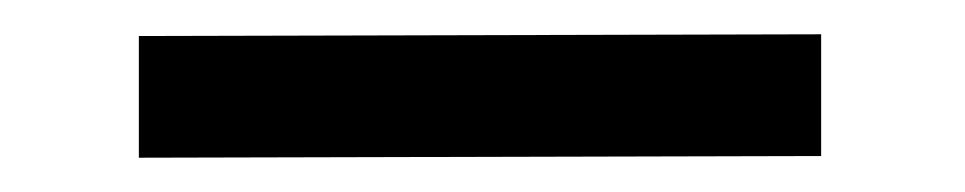

<svg xmlns="http://www.w3.org/2000/svg" viewBox="-20 28 563 112"><path d="M459 48 61 49V120L459 119Z"/></svg>

Font: 18Franklin
Style: Regular
Weight: 400
Designer: Pablo Impallari, Rodrigo Fuenzalida (Modified by Dan O. Williams)
Version: Version 0.025;PS 000.025;hotconv 1.0.88;makeotf.lib2.5.64775